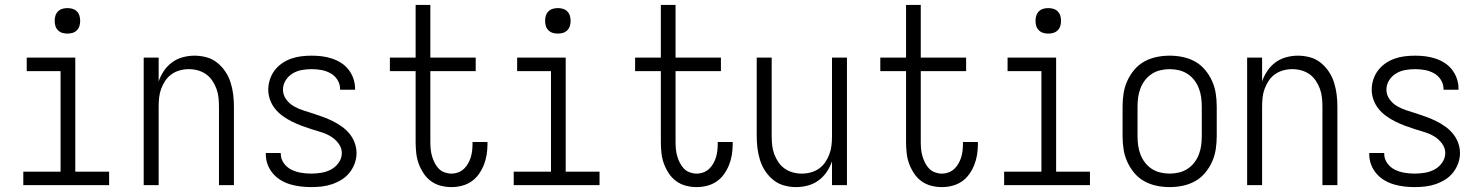

<svg xmlns="http://www.w3.org/2000/svg" viewBox="-20 -755 6040 783"><path d="M75 0V-55H227V-465H89V-520H287V-55H425V0ZM255 -618Q244 -618 234 -621Q224 -624 216.5 -631.5Q209 -639 206 -649Q203 -659 203 -670Q203 -681 206 -691Q209 -701 216.5 -708.5Q224 -716 234 -719Q244 -722 255 -722Q266 -722 276 -719Q286 -716 293.5 -708.5Q301 -701 304 -691Q307 -681 307 -670Q307 -659 304 -649Q301 -639 293.5 -631.5Q286 -624 276 -621Q266 -618 255 -618Z M566 0V-520H627V-423Q635 -446 648.5 -466Q662 -486 681.5 -500.5Q701 -515 725 -521.5Q749 -528 773 -528Q798 -528 822 -521.5Q846 -515 865.5 -499.5Q885 -484 899 -463Q913 -442 920.5 -418Q928 -394 931 -369.5Q934 -345 934 -320V0H873V-320Q873 -339 871 -357.5Q869 -376 862.5 -393.5Q856 -411 845.5 -426.5Q835 -442 820 -452.5Q805 -463 787 -468Q769 -473 750 -473Q731 -473 713 -468Q695 -463 680 -452.5Q665 -442 654.5 -426.5Q644 -411 637.5 -393.5Q631 -376 629 -357.5Q627 -339 627 -320V0Z M1249 8Q1228 8 1206.5 5.5Q1185 3 1164.5 -3Q1144 -9 1125.5 -20Q1107 -31 1093 -47.5Q1079 -64 1071.5 -84Q1064 -104 1064 -126V-131H1125V-128Q1125 -107 1137.5 -89.5Q1150 -72 1168.5 -63Q1187 -54 1207.5 -50.5Q1228 -47 1249 -47Q1270 -47 1291 -50.5Q1312 -54 1330.5 -64Q1349 -74 1361.5 -92Q1374 -110 1374 -131Q1374 -152 1360.5 -170Q1347 -188 1328.5 -199Q1310 -210 1290 -216Q1270 -222 1249.5 -228.5Q1229 -235 1209 -242.5Q1189 -250 1170 -259.5Q1151 -269 1133.5 -281.5Q1116 -294 1102.5 -310.5Q1089 -327 1081.5 -347.5Q1074 -368 1074 -389Q1074 -410 1080.5 -430.5Q1087 -451 1100 -468Q1113 -485 1130.5 -497Q1148 -509 1168 -516Q1188 -523 1209 -525.5Q1230 -528 1251 -528Q1272 -528 1292.5 -525.5Q1313 -523 1333 -516.5Q1353 -510 1370.5 -499Q1388 -488 1401 -471.5Q1414 -455 1421 -435Q1428 -415 1428 -394V-389H1367V-392Q1367 -412 1356 -429.5Q1345 -447 1327.5 -456.5Q1310 -466 1290.5 -469.5Q1271 -473 1251 -473Q1231 -473 1211 -469.5Q1191 -466 1173.5 -455.5Q1156 -445 1145 -427.5Q1134 -410 1134 -389Q1134 -368 1147 -350Q1160 -332 1178.5 -321.5Q1197 -311 1217.5 -304.5Q1238 -298 1258.5 -291.5Q1279 -285 1299 -277.5Q1319 -270 1338 -260.5Q1357 -251 1374.5 -238.5Q1392 -226 1405.5 -209.5Q1419 -193 1426.5 -172.5Q1434 -152 1434 -131Q1434 -109 1426.5 -88.5Q1419 -68 1405.5 -51Q1392 -34 1373.5 -22.5Q1355 -11 1334.5 -4Q1314 3 1292.5 5.5Q1271 8 1249 8Z M1821 8Q1799 8 1777.5 2.5Q1756 -3 1738 -16Q1720 -29 1707.5 -48Q1695 -67 1687.5 -87.5Q1680 -108 1677.5 -130.5Q1675 -153 1675 -175V-465H1570V-520H1675V-735H1735V-520H1920V-465H1735V-175Q1735 -160 1736.5 -145.5Q1738 -131 1742 -117.5Q1746 -104 1752.5 -91Q1759 -78 1769 -67.5Q1779 -57 1793 -52Q1807 -47 1821 -47Q1835 -47 1848.5 -52Q1862 -57 1872 -66.5Q1882 -76 1889 -88.5Q1896 -101 1900 -114Q1904 -127 1905.5 -141Q1907 -155 1907 -169V-176H1968V-166Q1968 -145 1964.5 -123.5Q1961 -102 1953 -82Q1945 -62 1932.5 -44.5Q1920 -27 1902.5 -15Q1885 -3 1864 2.5Q1843 8 1821 8Z M2075 0V-55H2227V-465H2089V-520H2287V-55H2425V0ZM2255 -618Q2244 -618 2234 -621Q2224 -624 2216.5 -631.5Q2209 -639 2206 -649Q2203 -659 2203 -670Q2203 -681 2206 -691Q2209 -701 2216.5 -708.5Q2224 -716 2234 -719Q2244 -722 2255 -722Q2266 -722 2276 -719Q2286 -716 2293.5 -708.5Q2301 -701 2304 -691Q2307 -681 2307 -670Q2307 -659 2304 -649Q2301 -639 2293.5 -631.5Q2286 -624 2276 -621Q2266 -618 2255 -618Z M2821 8Q2799 8 2777.5 2.5Q2756 -3 2738 -16Q2720 -29 2707.5 -48Q2695 -67 2687.5 -87.5Q2680 -108 2677.5 -130.5Q2675 -153 2675 -175V-465H2570V-520H2675V-735H2735V-520H2920V-465H2735V-175Q2735 -160 2736.5 -145.5Q2738 -131 2742 -117.5Q2746 -104 2752.5 -91Q2759 -78 2769 -67.5Q2779 -57 2793 -52Q2807 -47 2821 -47Q2835 -47 2848.5 -52Q2862 -57 2872 -66.5Q2882 -76 2889 -88.5Q2896 -101 2900 -114Q2904 -127 2905.5 -141Q2907 -155 2907 -169V-176H2968V-166Q2968 -145 2964.5 -123.5Q2961 -102 2953 -82Q2945 -62 2932.5 -44.5Q2920 -27 2902.5 -15Q2885 -3 2864 2.5Q2843 8 2821 8Z M3227 8Q3202 8 3178 1.5Q3154 -5 3134.5 -20.5Q3115 -36 3101 -57Q3087 -78 3079.5 -102Q3072 -126 3069 -150.5Q3066 -175 3066 -200V-520H3127V-200Q3127 -181 3129 -162.5Q3131 -144 3137.5 -126.5Q3144 -109 3154.5 -93.5Q3165 -78 3180 -67.5Q3195 -57 3213 -52Q3231 -47 3250 -47Q3269 -47 3287 -52Q3305 -57 3320 -67.5Q3335 -78 3345.5 -93.5Q3356 -109 3362.5 -126.5Q3369 -144 3371 -162.5Q3373 -181 3373 -200V-520H3434V0H3373V-97Q3365 -74 3351.5 -54Q3338 -34 3318.5 -19.5Q3299 -5 3275 1.5Q3251 8 3227 8Z M3821 8Q3799 8 3777.5 2.5Q3756 -3 3738 -16Q3720 -29 3707.5 -48Q3695 -67 3687.5 -87.5Q3680 -108 3677.5 -130.5Q3675 -153 3675 -175V-465H3570V-520H3675V-735H3735V-520H3920V-465H3735V-175Q3735 -160 3736.5 -145.5Q3738 -131 3742 -117.5Q3746 -104 3752.5 -91Q3759 -78 3769 -67.5Q3779 -57 3793 -52Q3807 -47 3821 -47Q3835 -47 3848.5 -52Q3862 -57 3872 -66.5Q3882 -76 3889 -88.5Q3896 -101 3900 -114Q3904 -127 3905.5 -141Q3907 -155 3907 -169V-176H3968V-166Q3968 -145 3964.5 -123.5Q3961 -102 3953 -82Q3945 -62 3932.5 -44.5Q3920 -27 3902.5 -15Q3885 -3 3864 2.5Q3843 8 3821 8Z M4075 0V-55H4227V-465H4089V-520H4287V-55H4425V0ZM4255 -618Q4244 -618 4234 -621Q4224 -624 4216.5 -631.5Q4209 -639 4206 -649Q4203 -659 4203 -670Q4203 -681 4206 -691Q4209 -701 4216.5 -708.5Q4224 -716 4234 -719Q4244 -722 4255 -722Q4266 -722 4276 -719Q4286 -716 4293.5 -708.5Q4301 -701 4304 -691Q4307 -681 4307 -670Q4307 -659 4304 -649Q4301 -639 4293.5 -631.5Q4286 -624 4276 -621Q4266 -618 4255 -618Z M4750 8Q4723 8 4696.5 2.5Q4670 -3 4646.5 -16Q4623 -29 4605.5 -50Q4588 -71 4577 -95.5Q4566 -120 4562 -146.5Q4558 -173 4558 -200V-320Q4558 -347 4562 -373.5Q4566 -400 4577 -424.5Q4588 -449 4605.5 -470Q4623 -491 4646.5 -504Q4670 -517 4696.5 -522.5Q4723 -528 4750 -528Q4777 -528 4803.5 -522.5Q4830 -517 4853.5 -504Q4877 -491 4894.5 -470Q4912 -449 4923 -424.5Q4934 -400 4938 -373.5Q4942 -347 4942 -320V-200Q4942 -173 4938 -146.5Q4934 -120 4923 -95.5Q4912 -71 4894.5 -50Q4877 -29 4853.5 -16Q4830 -3 4803.5 2.5Q4777 8 4750 8ZM4750 -47Q4769 -47 4788 -51.5Q4807 -56 4823 -66.5Q4839 -77 4850.5 -92Q4862 -107 4869 -125Q4876 -143 4878.5 -162Q4881 -181 4881 -200V-320Q4881 -339 4878.5 -358Q4876 -377 4869 -395Q4862 -413 4850.5 -428Q4839 -443 4823 -453.5Q4807 -464 4788 -468.5Q4769 -473 4750 -473Q4731 -473 4712 -468.5Q4693 -464 4677 -453.5Q4661 -443 4649.5 -428Q4638 -413 4631 -395Q4624 -377 4621.5 -358Q4619 -339 4619 -320V-200Q4619 -181 4621.5 -162Q4624 -143 4631 -125Q4638 -107 4649.5 -92Q4661 -77 4677 -66.5Q4693 -56 4712 -51.5Q4731 -47 4750 -47Z M5066 0V-520H5127V-423Q5135 -446 5148.5 -466Q5162 -486 5181.5 -500.5Q5201 -515 5225 -521.5Q5249 -528 5273 -528Q5298 -528 5322 -521.5Q5346 -515 5365.5 -499.5Q5385 -484 5399 -463Q5413 -442 5420.5 -418Q5428 -394 5431 -369.5Q5434 -345 5434 -320V0H5373V-320Q5373 -339 5371 -357.5Q5369 -376 5362.5 -393.5Q5356 -411 5345.5 -426.5Q5335 -442 5320 -452.5Q5305 -463 5287 -468Q5269 -473 5250 -473Q5231 -473 5213 -468Q5195 -463 5180 -452.5Q5165 -442 5154.5 -426.5Q5144 -411 5137.5 -393.5Q5131 -376 5129 -357.5Q5127 -339 5127 -320V0Z M5749 8Q5728 8 5706.5 5.5Q5685 3 5664.5 -3Q5644 -9 5625.5 -20Q5607 -31 5593 -47.5Q5579 -64 5571.5 -84Q5564 -104 5564 -126V-131H5625V-128Q5625 -107 5637.5 -89.5Q5650 -72 5668.5 -63Q5687 -54 5707.5 -50.5Q5728 -47 5749 -47Q5770 -47 5791 -50.5Q5812 -54 5830.5 -64Q5849 -74 5861.5 -92Q5874 -110 5874 -131Q5874 -152 5860.5 -170Q5847 -188 5828.5 -199Q5810 -210 5790 -216Q5770 -222 5749.5 -228.5Q5729 -235 5709 -242.5Q5689 -250 5670 -259.5Q5651 -269 5633.5 -281.5Q5616 -294 5602.5 -310.5Q5589 -327 5581.5 -347.5Q5574 -368 5574 -389Q5574 -410 5580.5 -430.5Q5587 -451 5600 -468Q5613 -485 5630.5 -497Q5648 -509 5668 -516Q5688 -523 5709 -525.5Q5730 -528 5751 -528Q5772 -528 5792.5 -525.5Q5813 -523 5833 -516.5Q5853 -510 5870.5 -499Q5888 -488 5901 -471.5Q5914 -455 5921 -435Q5928 -415 5928 -394V-389H5867V-392Q5867 -412 5856 -429.5Q5845 -447 5827.5 -456.5Q5810 -466 5790.5 -469.5Q5771 -473 5751 -473Q5731 -473 5711 -469.5Q5691 -466 5673.5 -455.5Q5656 -445 5645 -427.5Q5634 -410 5634 -389Q5634 -368 5647 -350Q5660 -332 5678.5 -321.5Q5697 -311 5717.5 -304.5Q5738 -298 5758.5 -291.5Q5779 -285 5799 -277.5Q5819 -270 5838 -260.5Q5857 -251 5874.5 -238.5Q5892 -226 5905.5 -209.5Q5919 -193 5926.5 -172.5Q5934 -152 5934 -131Q5934 -109 5926.5 -88.5Q5919 -68 5905.5 -51Q5892 -34 5873.5 -22.5Q5855 -11 5834.5 -4Q5814 3 5792.5 5.5Q5771 8 5749 8Z"/></svg>

Font: Iosevka Fixed Light
Style: Regular
Weight: 300
Monospace: yes
Designer: Belleve Invis
Foundry: Belleve Invis
Version: Version 32.3.0